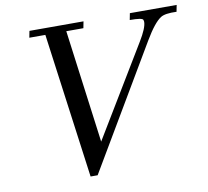

<svg xmlns="http://www.w3.org/2000/svg" viewBox="-79 -776 960 885"><g transform="rotate(-10 401.5 -334.0)"><path d="M584 -689H803L797 -658Q743 -660 723 -647Q691 -627 646 -551L308 21H275L183 -658H108L114 -689H367L361 -658H281L351 -129L606 -551Q642 -610 642 -638Q642 -642 640 -648Q636 -658 578 -658Z"/></g></svg>

Font: GFS Didot
Style: Italic
Weight: 400
Italic angle: -12°
Designer: Takis Katsoulidis and George D. Matthiopoulos
Foundry: George Matthiopoulos and Takis Katsoulidis
Version: Version 1.0